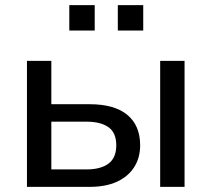

<svg xmlns="http://www.w3.org/2000/svg" viewBox="-20 -728 824 748"><path d="M85 0V-491H180V-322H329Q426 -322 476 -280.5Q526 -239 526 -162Q526 -113 502.5 -76.5Q479 -40 435.5 -20Q392 0 329 0ZM180 -68H317Q372 -68 402.5 -90.5Q433 -113 433 -162Q433 -211 402.5 -232.5Q372 -254 317 -254H180ZM604 0V-491H699V0ZM439 -609V-708H538V-609ZM250 -609V-708H349V-609Z"/></svg>

Font: Nunito Sans 10pt Medium
Style: Regular
Weight: 500
Designer: Vernon Adams
Foundry: Vernon Adams
Version: Version 3.101;gftools[0.9.27]